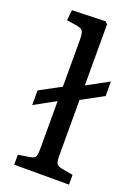

<svg xmlns="http://www.w3.org/2000/svg" viewBox="-147 -826 628 886"><g transform="rotate(20 167.5 -383.0)"><path d="M42 0V-48.8L99.1 -58.1Q119.1 -61 124.5 -71Q129.9 -81.1 129.9 -108.9V-344.2L25.9 -287.1V-358.9L129.9 -415V-643.1Q129.9 -678.2 122.6 -688.7Q115.2 -699.2 86.9 -703.1L43 -710L48.8 -761.2L211.9 -766.1L223.1 -754.9V-455.1L330.1 -513.2V-441.9L223.1 -383.8V-105Q223.1 -85.9 228 -74Q232.9 -62 254.9 -58.1L311 -47.9V0Z"/></g></svg>

Font: Literata
Style: Regular
Weight: 400
Designer: Latin by Veronika Burian and Jose Scaglione. Greek by Irene Vlachou. Cyrillic by Vera Evstafieva.
Foundry: TypeTogether
Version: Version 3.002